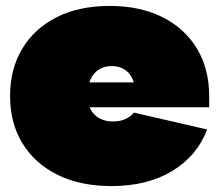

<svg xmlns="http://www.w3.org/2000/svg" viewBox="-20 -614 740 648"><path d="M356 14Q251 14 174.2 -24Q97.5 -62 55.8 -130.2Q14 -198.5 14 -290Q14 -381 55 -449.5Q96 -518 171.5 -556Q247 -594 350 -594Q453 -594 528.5 -556Q604 -518 645 -449.5Q686 -381 686 -290Q686 -280.5 686 -271.2Q686 -262 686 -252H436Q437 -262.5 437 -273.5Q437 -284.5 437 -295Q437 -326 427.2 -347.5Q417.5 -369 399.5 -380Q381.5 -391 357 -391Q332 -391 313.5 -379.2Q295 -367.5 285 -345Q275 -322.5 275 -290Q275 -264.5 285.5 -245.2Q296 -226 315.2 -215Q334.5 -204 361 -204Q385 -204 403.2 -212.2Q421.5 -220.5 432 -234L679 -177Q645.5 -88 561.5 -37Q477.5 14 356 14ZM176 -252V-336H482L476 -252Z"/></svg>

Font: Hepta Slab ExtraLight Black
Style: Regular
Weight: 900
Version: Version 1.102